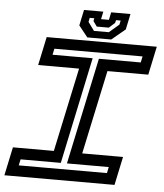

<svg xmlns="http://www.w3.org/2000/svg" viewBox="-67 -900 811 951"><g transform="rotate(5 338.0 -425.0)"><path d="M-9.5 0 20.5 -141.5H224L313 -558.5H109.5L139.5 -700H687L657 -558.5H454L365 -141.5H568L538 0ZM57 -55H495.5L502 -85.5H294L406.5 -615.5H614.5L621 -646H182.5L176 -615.5H375.5L263.5 -85.5H63.5ZM340 -716 295.5 -772 312 -850H408L400 -812H439L447 -850H543L526.5 -772L459 -716ZM370 -751H444L493 -793L497.5 -813.5H474.5L471 -799.5L442 -773.5H382L363.5 -799.5L366.5 -813.5H343.5L339.5 -793Z"/></g></svg>

Font: Tourney Expanded SemiBold
Style: Italic
Weight: 600
Width: 7
Italic angle: -12°
Designer: Tyler Finck
Foundry: Etcetera Type Co
Version: Version 1.010; ttfautohint (v1.8.3)